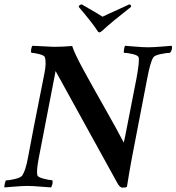

<svg xmlns="http://www.w3.org/2000/svg" viewBox="-35 -858 811 883"><path d="M422.9 -709Q417 -709 412.1 -717.8Q389.6 -752.9 327.1 -826.2Q328.1 -835.9 340.8 -837.9Q430.7 -786.1 436.5 -781.2Q444.3 -785.2 467.8 -795.9Q491.2 -806.6 520.5 -819.8Q549.8 -833 559.6 -837.9Q569.3 -835.9 567.4 -826.2Q477.5 -755.9 436.5 -717.8Q425.8 -709 422.9 -709ZM211.9 -642.6Q253.9 -642.6 296.9 -646.5Q307.6 -612.3 348.6 -537.1Q389.6 -461.9 447.3 -360.4Q504.9 -258.8 534.2 -202.1Q535.2 -204.1 537.6 -217.3Q540 -230.5 541 -233.4L592.8 -498Q607.4 -578.1 602.5 -594.7Q599.6 -603.5 574.7 -609.4Q549.8 -615.2 535.2 -615.2Q533.2 -618.2 535.2 -629.9Q537.1 -641.6 540 -647.5Q552.7 -646.5 587.9 -643.6Q623 -640.6 646.5 -640.6Q669.9 -640.6 706.5 -643.6Q743.2 -646.5 754.9 -647.5Q759.8 -631.8 747.1 -615.2Q733.4 -615.2 704.6 -609.4Q675.8 -603.5 669.9 -593.8Q656.2 -572.3 642.6 -500L572.3 -135.7Q559.6 -68.4 548.8 1Q544.9 4.9 528.3 4.9Q515.6 4.9 503.9 -17.6L220.7 -531.2L143.6 -132.8Q131.8 -71.3 136.7 -51.8Q139.6 -43 166 -36.1Q192.4 -29.3 205.1 -29.3Q210.9 -17.6 200.2 3.9Q191.4 3.9 153.3 0.5Q115.2 -2.9 91.8 -2.9Q68.4 -2.9 34.7 0Q1 2.9 -14.6 3.9Q-15.6 -1 -13.2 -12.2Q-10.7 -23.4 -7.8 -28.3Q5.9 -28.3 33.2 -34.7Q60.5 -41 67.4 -50.8Q83 -74.2 93.8 -133.8Q111.3 -230.5 168.9 -518.6Q179.7 -571.3 170.9 -595.7Q168 -603.5 144.5 -609.4Q121.1 -615.2 109.4 -615.2Q106.4 -620.1 108.4 -631.8Q110.4 -643.6 114.3 -647.5Q199.2 -642.6 211.9 -642.6Z"/></svg>

Font: Crimson
Style: SemiboldItalic
Weight: 600
Italic angle: -11°
Version: Version 0.8 ; ttfautohint (v1.00) -l 8 -r 50 -G 200 -x 14 -D